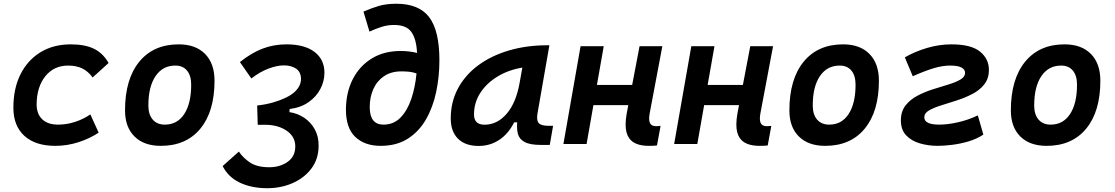

<svg xmlns="http://www.w3.org/2000/svg" viewBox="-20 -762 5899 1016"><path d="M287.1 -102.5Q333.5 -102.5 378.4 -117.4Q423.3 -132.3 458 -156.7L502 -60.1Q455.1 -28.8 395.3 -9.5Q335.4 9.8 272.9 9.8Q167 9.8 108.9 -43.2Q50.8 -96.2 50.8 -191.9Q50.8 -293.5 88.4 -368.7Q126 -443.8 194.3 -485.6Q262.7 -527.3 354 -527.3Q429.7 -527.3 477.3 -503.9Q524.9 -480.5 554.7 -428.7L470.2 -352.1Q445.8 -385.3 414.8 -400.1Q383.8 -415 340.3 -415Q265.1 -415 219.7 -358.4Q174.3 -301.8 173.8 -208.5Q174.3 -158.2 203.9 -130.4Q233.4 -102.5 287.1 -102.5Z M831.1 9.8Q741.7 9.8 691.7 -39.8Q641.6 -89.4 641.6 -177.7Q641.6 -342.8 716.8 -435.1Q792 -527.3 925.8 -527.3Q1015.1 -527.3 1065.2 -476.6Q1115.2 -425.8 1115.2 -335Q1115.2 -172.4 1040.3 -81.3Q965.3 9.8 831.1 9.8ZM852.5 -102.5Q918 -102.5 954.8 -158.4Q991.7 -214.4 991.7 -314Q991.7 -361.8 969.7 -388.4Q947.8 -415 907.7 -415Q840.8 -415 803 -359.1Q765.1 -303.2 765.1 -203.6Q765.1 -156.2 788.1 -129.4Q811 -102.5 852.5 -102.5Z M1394 233.9Q1311.5 233.9 1249.8 204.8Q1188 175.8 1158.2 116.7L1244.1 40Q1264.2 71.3 1301.8 97.2Q1339.4 123 1404.8 123Q1461.4 123 1502 94.5Q1542.5 65.9 1542.5 12.7Q1542.5 -38.1 1498.5 -69.1Q1454.6 -100.1 1389.6 -101.6Q1384.3 -101.6 1377.9 -101.6Q1371.6 -101.6 1363.8 -101.6Q1359.4 -101.6 1354.5 -101.6Q1349.6 -101.6 1343.8 -101.6L1340.8 -203.6Q1368.2 -207 1387 -210.7Q1405.8 -214.4 1426.3 -220.2Q1502.4 -242.7 1537.6 -274.2Q1572.8 -305.7 1572.8 -344.7Q1572.3 -381.3 1546.9 -398.7Q1521.5 -416 1481.9 -416Q1446.3 -416 1400.6 -398.9Q1355 -381.8 1310.1 -346.7L1249.5 -433.6Q1309.1 -481.4 1368.7 -504.4Q1428.2 -527.3 1495.6 -527.3Q1591.8 -527.3 1644.3 -487.3Q1696.8 -447.3 1696.8 -376.5Q1696.8 -332.5 1675.3 -291.3Q1653.8 -250 1612.5 -221.2Q1571.3 -192.4 1512.7 -185.1L1511.2 -168.5H1512.7Q1555.2 -162.1 1590.3 -138.4Q1625.5 -114.7 1646.2 -76.7Q1667 -38.6 1666 11.7Q1665 81.1 1627 130.9Q1588.9 180.7 1527.6 207.3Q1466.3 233.9 1394 233.9Z M1994.1 9.8Q1910.2 9.8 1860.1 -37.4Q1810.1 -84.5 1810.5 -184.1Q1811.5 -273.9 1846.9 -343.3Q1882.3 -412.6 1947 -452.4Q2011.7 -492.2 2100.1 -492.2Q2145 -492.2 2187 -481.9Q2183.1 -556.6 2156.5 -593.3Q2129.9 -629.9 2065.4 -629.9Q2031.2 -629.9 2000.2 -620.1Q1969.2 -610.4 1935.1 -594.7L1903.3 -700.7Q1941.4 -717.3 1981.7 -729.7Q2022 -742.2 2077.1 -742.2Q2197.3 -742.2 2251.2 -670.9Q2305.2 -599.6 2305.2 -443.4Q2305.2 -355.5 2287.8 -274.2Q2270.5 -192.9 2233.4 -128.9Q2196.3 -64.9 2137.2 -27.6Q2078.1 9.8 1994.1 9.8ZM2184.1 -373.5Q2163.1 -380.9 2142.8 -382.6Q2122.6 -384.3 2104 -384.3Q2049.8 -384.3 2012.5 -359.1Q1975.1 -334 1955.8 -291.3Q1936.5 -248.5 1936.5 -196.3Q1936 -102.5 2009.3 -102.5Q2063 -102.5 2099.4 -139.9Q2135.7 -177.2 2156.5 -239Q2177.2 -300.8 2184.1 -373.5Z M2512.7 10.3Q2442.4 10.3 2403.8 -27.8Q2365.2 -65.9 2365.2 -135.3Q2365.2 -223.1 2403.8 -294.7Q2442.4 -366.2 2511.5 -417Q2580.6 -467.8 2673.8 -495.1Q2767.1 -522.5 2876 -522.5H2887.2L2824.2 -161.6Q2822.3 -149.4 2822.3 -140.1Q2822.3 -120.6 2830.6 -110.8Q2843.3 -96.2 2884.8 -96.2H2906.7L2889.2 4.9H2843.3Q2784.2 4.9 2756.1 -10.5Q2728 -25.9 2720.7 -53.2Q2715.8 -71.8 2715.8 -93.3Q2715.8 -103.5 2716.8 -114.7H2700.7Q2670.9 -54.7 2622.3 -22.2Q2573.7 10.3 2512.7 10.3ZM2544.4 -102.1Q2611.3 -102.1 2661.4 -160.4Q2711.4 -218.8 2730 -325.7L2744.1 -404.3Q2670.4 -392.1 2612.5 -356.9Q2554.7 -321.8 2521.5 -270.3Q2488.3 -218.8 2488.3 -156.2Q2488.3 -102.1 2544.4 -102.1Z M2961.4 0 3052.2 -517.6H3174.8L3138.7 -312.5H3325.2L3364.3 -517.6H3484.9L3418 -162.6Q3415 -146.5 3415 -134.3Q3415 -119.6 3419.4 -110.8Q3427.2 -94.2 3452.6 -94.2Q3463.4 -94.2 3475.6 -95.7L3456.5 7.8Q3440.4 9.8 3413.6 9.8Q3336.9 9.8 3308.6 -31.7Q3290.5 -58.1 3290.5 -103Q3290.5 -129.4 3296.4 -161.6L3304.7 -205.6H3120.1L3084 0Z M3547.4 0 3638.2 -517.6H3760.7L3724.6 -312.5H3911.1L3950.2 -517.6H4070.8L4003.9 -162.6Q4001 -146.5 4001 -134.3Q4001 -119.6 4005.4 -110.8Q4013.2 -94.2 4038.6 -94.2Q4049.3 -94.2 4061.5 -95.7L4042.5 7.8Q4026.4 9.8 3999.5 9.8Q3922.9 9.8 3894.5 -31.7Q3876.5 -58.1 3876.5 -103Q3876.5 -129.4 3882.3 -161.6L3890.6 -205.6H3706.1L3669.9 0Z M4346.7 9.8Q4257.3 9.8 4207.3 -39.8Q4157.2 -89.4 4157.2 -177.7Q4157.2 -342.8 4232.4 -435.1Q4307.6 -527.3 4441.4 -527.3Q4530.8 -527.3 4580.8 -476.6Q4630.9 -425.8 4630.9 -335Q4630.9 -172.4 4555.9 -81.3Q4481 9.8 4346.7 9.8ZM4368.2 -102.5Q4433.6 -102.5 4470.5 -158.4Q4507.3 -214.4 4507.3 -314Q4507.3 -361.8 4485.4 -388.4Q4463.4 -415 4423.3 -415Q4356.4 -415 4318.6 -359.1Q4280.8 -303.2 4280.8 -203.6Q4280.8 -156.2 4303.7 -129.4Q4326.7 -102.5 4368.2 -102.5Z M4942.4 9.8Q4892.6 9.8 4847.9 -3.2Q4803.2 -16.1 4775.1 -45.7Q4747.1 -75.2 4747.1 -125Q4747.1 -172.4 4771.7 -203.9Q4796.4 -235.4 4835 -255.6Q4873.5 -275.9 4917 -289.6Q4960.4 -303.2 4999 -314.9Q5037.6 -326.7 5062.3 -341.1Q5086.9 -355.5 5086.9 -377Q5086.9 -394 5068.1 -404.5Q5049.3 -415 5007.3 -415Q4965.8 -415 4917.7 -400.1Q4869.6 -385.3 4810.1 -358.4L4768.1 -458.5Q4820.3 -488.8 4885 -508.1Q4949.7 -527.3 5014.6 -527.3Q5118.7 -527.3 5165.8 -489Q5212.9 -450.7 5212.9 -392.6Q5212.9 -346.2 5188.2 -315.2Q5163.6 -284.2 5124.5 -264.2Q5085.4 -244.1 5042 -230.2Q4998.5 -216.3 4959.5 -204.1Q4920.4 -191.9 4895.8 -177.5Q4871.1 -163.1 4871.1 -141.1Q4871.1 -102.5 4950.7 -102.5Q4993.7 -102.5 5048.6 -114.7Q5103.5 -127 5154.3 -151.4L5183.6 -49.8Q5148.4 -26.4 5104 -13.4Q5059.6 -0.5 5016.6 4.6Q4973.6 9.8 4942.4 9.8Z M5518.6 9.8Q5429.2 9.8 5379.2 -39.8Q5329.1 -89.4 5329.1 -177.7Q5329.1 -342.8 5404.3 -435.1Q5479.5 -527.3 5613.3 -527.3Q5702.6 -527.3 5752.7 -476.6Q5802.7 -425.8 5802.7 -335Q5802.7 -172.4 5727.8 -81.3Q5652.8 9.8 5518.6 9.8ZM5540 -102.5Q5605.5 -102.5 5642.3 -158.4Q5679.2 -214.4 5679.2 -314Q5679.2 -361.8 5657.2 -388.4Q5635.3 -415 5595.2 -415Q5528.3 -415 5490.5 -359.1Q5452.6 -303.2 5452.6 -203.6Q5452.6 -156.2 5475.6 -129.4Q5498.5 -102.5 5540 -102.5Z"/></svg>

Font: CaskaydiaCove NFP SemiBold
Style: Italic
Weight: 600
Italic angle: -10°
Designer: Aaron Bell
Foundry: Saja Typeworks
Version: Version 2111.001; VTT 6.35;Nerd Fonts 3.1.1